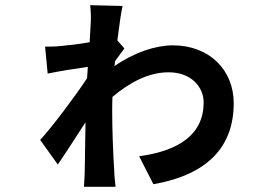

<svg xmlns="http://www.w3.org/2000/svg" viewBox="-20 -676 1040 741"><path d="M424 -440C437 -458 451 -477 460 -489L433 -520C440 -577 447 -626 453 -653L328 -656C330 -643 332 -606 330 -584C329 -568 328 -542 326 -513C286 -506 245 -501 220 -499C193 -496 178 -496 154 -496L164 -392C206 -401 277 -412 319 -418L316 -374C272 -307 180 -184 135 -136L203 -41C231 -81 274 -149 310 -204C309 -130 308 -58 307 -13C307 -1 305 28 304 45H426C424 27 421 -1 421 -15C416 -92 413 -182 413 -246C413 -264 413 -282 414 -302C479 -357 553 -397 631 -397C719 -397 766 -339 766 -281C766 -158 672 -94 517 -73L572 35C782 -2 882 -110 882 -278C882 -405 789 -501 647 -501C581 -501 498 -474 422 -421Z"/></svg>

Font: Noto Sans CJK KR Bold
Style: Regular
Weight: 700
Designer: Ryoko NISHIZUKA (kana & ideographs); Paul D. Hunt (Latin, Greek & Cyrillic); Wenlong ZHANG (bopomofo); Sandoll Communica
Foundry: Adobe Systems Incorporated
Version: Version 1.004;PS 1.004;hotconv 1.0.82;makeotf.lib2.5.63406